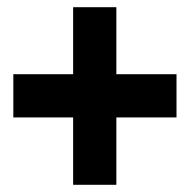

<svg xmlns="http://www.w3.org/2000/svg" viewBox="-20 -610 527 533"><path d="M183 -97H303V-284H470V-404H303V-590H183V-404H17V-284H183Z"/></svg>

Font: Ranchers
Style: Regular
Weight: 400
Designer: Pablo Impallari, Brenda Gallo
Foundry: Pablo Impallari, Brenda Gallo
Version: Version 1.000